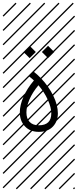

<svg xmlns="http://www.w3.org/2000/svg" viewBox="-23 -978 577 1424"><path d="M262.2 -345.7Q217.8 -292.5 195.3 -239.7Q172.9 -187 172.9 -144Q172.9 -99.1 196.5 -74Q220.2 -48.8 265.1 -48.8Q357.4 -48.8 357.4 -137.2Q357.4 -181.2 331.5 -238Q305.7 -294.9 262.2 -345.7ZM228.5 -381.3Q207.5 -400.4 192.4 -411.6L221.7 -450.7Q252.4 -427.2 281.2 -397.5Q337.9 -337.9 372.1 -268.1Q406.2 -198.2 406.2 -137.2Q406.2 -78.1 369.1 -39.1Q332 0 265.1 0Q200.2 0 162.1 -40.8Q124 -81.5 124 -144Q124 -198.2 150.9 -259.8Q177.7 -321.3 228.5 -381.3ZM526.9 410.6 533.7 417.5 525.4 425.8 518.6 418.9ZM526.9 304.7 533.7 311.5 419.4 425.8 412.6 418.9ZM526.9 198.7 533.7 205.6 313.5 425.8 306.6 418.9ZM526.9 92.3 533.7 99.1 207.5 425.8 200.7 418.9ZM526.9 -13.2 533.7 -6.3 101.6 425.8 94.7 418.9ZM526.9 -119.1 533.7 -112.3 3.4 418 -3.4 411.1ZM526.9 -225.6 533.7 -218.8 3.4 311.5 -3.4 304.7ZM526.9 -331.5 533.7 -324.7 3.4 205.6 -3.4 198.7ZM526.9 -438 533.7 -431.2 3.4 99.1 -3.4 92.3ZM526.9 -543.5 533.7 -536.6 3.4 -6.3 -3.4 -13.2ZM526.9 -649.4 533.7 -642.6 3.4 -112.3 -3.4 -119.1ZM526.9 -755.9 533.7 -749 3.4 -218.8 -3.4 -225.6ZM526.9 -861.8 533.7 -855 3.4 -324.7 -3.4 -331.5ZM516.6 -958 523.4 -951.2 3.4 -431.2 -3.4 -438ZM411.1 -958 418 -951.2 3.4 -536.6 -3.4 -543.5ZM305.2 -958 312 -951.2 3.4 -642.6 -3.4 -649.4ZM198.7 -958 205.6 -951.2 3.4 -749 -3.4 -755.9ZM92.3 -958 99.1 -951.2 3.4 -855 -3.4 -861.8ZM287.6 -592.3 333.5 -638.2 379.4 -592.3 333.5 -546.9ZM150.9 -592.3 196.8 -638.2 242.7 -592.3 196.8 -546.9Z"/></svg>

Font: AzarMehrMSRS2
Style: Regular
Weight: 1
Designer: Amin Abedi
Version: Version 1.00